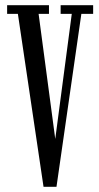

<svg xmlns="http://www.w3.org/2000/svg" viewBox="-20 -720 384 741"><path d="M148 1 49 -666.5H7.5V-700H169V-666.5H129L196 -163H190.5L257 -666.5H214V-700H339.5V-666.5H294L198 1Z"/></svg>

Font: Imbue Thin
Style: Regular
Weight: 400
Version: Version 1.102